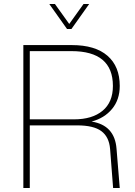

<svg xmlns="http://www.w3.org/2000/svg" viewBox="-20 -934 670 954"><path d="M96 0V-710H337Q453 -710 514 -657Q575 -604 575 -507Q575 -439 537 -393Q499 -347 435 -330Q550 -312 559 -195L575 0H542L527 -194Q522 -254 483.5 -282.5Q445 -311 364 -311H128V0ZM128 -341H348Q438 -341 489.5 -383.5Q541 -426 541 -507Q541 -680 335 -680H128ZM225 -914H253L324 -815L395 -914H423L335 -790H313Z"/></svg>

Font: Geist Thin
Style: Regular
Weight: 400
Designer: Basement.studio, Andrés Briganti, Mateo Zaragoza
Foundry: Basement.studio, Vercel, Andrés Briganti, Guido Ferreyra, Mateo Zaragoza
Version: Version 1.401